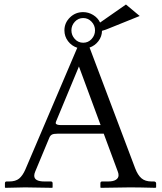

<svg xmlns="http://www.w3.org/2000/svg" viewBox="-20 -852 735 873"><path d="M259.3 -283.2H437.5L338.9 -549.8L235.4 -300.8Q233.4 -296.4 233.4 -292.5Q233.4 -283.2 259.3 -283.2ZM272.9 -713.9Q272.9 -748 297.9 -772.5Q322.8 -796.9 357.9 -796.9Q382.3 -796.9 403.6 -783.9Q424.8 -771 435.1 -749.5L552.7 -831.5L615.2 -779.3L471.2 -721.2Q455.1 -714.8 443.8 -711.9Q443.4 -686 427.7 -665.3Q412.1 -644.5 387.2 -635.7L390.1 -628.4L594.7 -86.4Q606.4 -55.7 623.3 -41.3Q640.1 -26.9 668.9 -26.9H680.2Q683.6 -26.9 686.8 -24.7Q689.9 -22.5 689.9 -18.6V0L686.5 2Q610.4 0 571.3 0L438.5 2L436.5 0V-18.6Q436.5 -26.9 444.3 -26.9H472.2Q495.1 -26.9 507.1 -34.7Q519 -42.5 519 -55.2Q519 -63.5 515.6 -71.8L451.7 -244.1H241.2Q223.6 -244.1 216.1 -240Q208.5 -235.8 204.6 -226.6L140.1 -71.8Q135.7 -61.5 135.7 -53.2Q135.7 -26.9 182.1 -26.9H210.9Q219.2 -26.9 219.2 -18.6V0L217.3 2Q118.2 0 93.8 0L4.4 2L2.4 0V-18.6Q2.4 -26.9 10.3 -26.9H22Q50.8 -26.9 66.9 -40Q83 -53.2 95.2 -81.1L328.6 -628.4Q329.6 -630.9 331.5 -634.8Q305.7 -643.1 289.3 -664.8Q272.9 -686.5 272.9 -713.9ZM358.4 -770Q335.9 -770 320.3 -753.2Q304.7 -736.3 304.7 -713.9Q304.7 -691.9 320.1 -674.8Q335.4 -657.7 358.4 -657.7Q381.3 -657.7 396.7 -674.8Q412.1 -691.9 412.1 -713.9Q412.1 -736.8 396.2 -753.4Q380.4 -770 358.4 -770Z"/></svg>

Font: Libertinage
Style: l
Weight: 400
Designer: OSP
Foundry: OSP
Version: Version 1.0; 2008; OFL relea